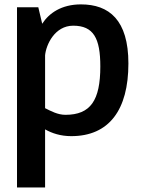

<svg xmlns="http://www.w3.org/2000/svg" viewBox="-20 -430 646 858"><path d="M298.4 178.4C467.3 178.4 553.8 61.5 553.8 -146.3C553.8 -341.1 467.3 -410.4 341.7 -410.4C255.1 -410.4 198.9 -371.4 168.6 -323.8L151.2 -397.4H56V407.8H181.5V148.1C211.9 165.4 250.8 178.4 298.4 178.4ZM181.5 -182.8C185.9 -230.4 224.8 -315.2 307.1 -315.2C398 -315.2 428.3 -258.9 428.3 -133.3C428.3 18.2 385 83.1 272.4 83.1C237.8 83.1 207.5 66.4 181.5 53.4Z"/></svg>

Font: PleaseOptimize
Style: Demi-Bold
Weight: 600
Version: Version 001.000